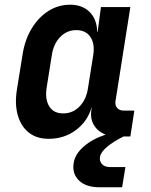

<svg xmlns="http://www.w3.org/2000/svg" viewBox="-20 -580 640 816"><path d="M187 10Q136 10 102.5 -16.5Q69 -43 55.5 -90.5Q42 -138 52 -200L76 -349Q86 -412 115 -459.5Q144 -507 186 -533.5Q228 -560 278 -560Q330 -560 361 -529Q392 -498 393 -445H395L409 -550H534L471 -151Q468 -132 478 -121Q488 -110 506 -110H551L534 0H505Q461 22 434.5 44.5Q408 67 405 87Q402 105 413.5 117.5Q425 130 448 130H513L499 216H404Q345 216 315.5 187Q286 158 293 113Q299 75 335.5 43Q372 11 429 -8Q395 -21 378.5 -49.5Q362 -78 369 -117L370 -126Q353 -65 303 -27.5Q253 10 187 10ZM249 -98Q289 -98 318 -127.5Q347 -157 354 -206L376 -344Q384 -393 364.5 -422.5Q345 -452 304 -452Q264 -452 235.5 -422.5Q207 -393 200 -344L178 -206Q171 -157 189.5 -127.5Q208 -98 249 -98Z"/></svg>

Font: JetBrains Mono NL
Style: Bold Italic
Weight: 700
Italic angle: -9°
Designer: Philipp Nurullin, Konstantin Bulenkov
Foundry: JetBrains
Version: Version 2.304; ttfautohint (v1.8.4.7-5d5b)